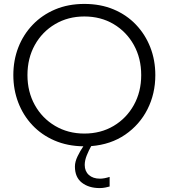

<svg xmlns="http://www.w3.org/2000/svg" viewBox="-20 -733 860 979"><path d="M488 226Q433 226 397.5 198.5Q362 171 362 116Q362 92 375.5 64Q389 36 405 13Q324 12 258 -16.5Q192 -45 145 -95Q98 -145 73 -210.5Q48 -276 48 -350Q48 -426 73.5 -491.5Q99 -557 147 -607Q195 -657 261.5 -685Q328 -713 410 -713Q493 -713 559.5 -685Q626 -657 673.5 -607Q721 -557 746.5 -491.5Q772 -426 772 -350Q772 -255 732 -176Q692 -97 618.5 -46.5Q545 4 445 12Q433 33 422.5 59Q412 85 412 108Q412 140 433 159Q454 178 490 178Q511 178 539 169V218Q532 220 518 223Q504 226 488 226ZM410 -52Q494 -52 559.5 -91Q625 -130 662.5 -197.5Q700 -265 700 -350Q700 -436 662.5 -503.5Q625 -571 559.5 -610Q494 -649 410 -649Q327 -649 261 -610Q195 -571 157.5 -503.5Q120 -436 120 -350Q120 -265 157.5 -197.5Q195 -130 261 -91Q327 -52 410 -52Z"/></svg>

Font: MuseoModerno Light
Style: Regular
Weight: 300
Designer: Pablo Cosgaya, Héctor Gatti, Marcela Romero, and the Authors of The MuseoModerno Project.
Foundry: Omnibus-Type Team
Version: Version 1.001